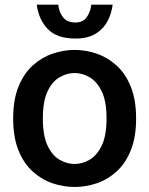

<svg xmlns="http://www.w3.org/2000/svg" viewBox="-20 -770 624 802"><path d="M292 11Q245.5 11 200 -4.2Q154.5 -19.5 117 -53.2Q79.5 -87 57.2 -141.8Q35 -196.5 35 -275Q35 -353.5 57.2 -408.2Q79.5 -463 117 -496.8Q154.5 -530.5 200 -546Q245.5 -561.5 292 -561.5Q338 -561.5 383.5 -546Q429 -530.5 466.5 -496.8Q504 -463 526.2 -408.2Q548.5 -353.5 548.5 -275Q548.5 -196.5 526.2 -141.8Q504 -87 466.5 -53.2Q429 -19.5 383.5 -4.2Q338 11 292 11ZM292 -85Q323 -85 353.8 -102.5Q384.5 -120 404.8 -161.5Q425 -203 425 -275Q425 -347.5 404.8 -388.8Q384.5 -430 354 -447.5Q323.5 -465 292 -465Q260 -465 229.2 -447.5Q198.5 -430 178.8 -388.8Q159 -347.5 159 -275Q159 -203 178.8 -161.5Q198.5 -120 229.2 -102.5Q260 -85 292 -85ZM295.5 -609Q217.5 -609 179.5 -648.8Q141.5 -688.5 133.5 -750.5H223.5Q226.5 -719 243.5 -697.5Q260.5 -676 295.5 -676Q326 -676 341.8 -697.5Q357.5 -719 361.5 -750.5H450.5Q446 -713 428.5 -680.5Q411 -648 378.5 -628.5Q346 -609 295.5 -609Z"/></svg>

Font: Junction SemiBold
Style: Regular
Weight: 600
Designer: Caroline Hadilaksono
Foundry: Caroline Hadilaksono, Tyler Finck, The League of Moveable Type
Version: Version 2.000; ttfautohint (v1.8.3)